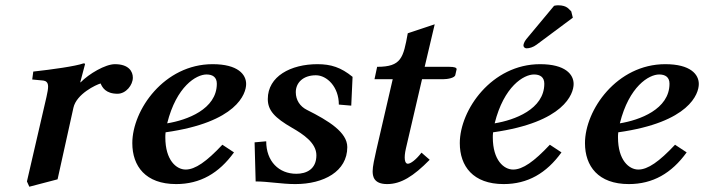

<svg xmlns="http://www.w3.org/2000/svg" viewBox="-20 -687 2666 727"><path d="M285 -375 284 -376 302 -444C302 -446.6 300 -447 296 -447C265 -436 178 -424 106 -416L102 -386L144 -382C153 -380.7 162.1 -376 162.1 -359.5C162.1 -350.4 160.1 -337.7 156 -320L82 0L91 20L198 -8L258 -279C269.7 -331.8 344.5 -366.5 361 -371C367 -356.5 380 -332 425 -332C457 -332 483 -365 483 -393C483 -416 468 -444 415 -444C379 -444 316.8 -407.6 285 -375Z M912 -369C912 -405 881 -444 785 -444C602 -444 481 -271 481 -145C481 -58 531 10 647 10C738 10 809 -31 866 -110L822 -139C762 -75 719 -45 683 -45C648 -45 606 -80 606 -167C606 -171 606 -178 607 -186C877 -224 912 -332 912 -369ZM801 -370C801 -273 687 -232 613 -220C648 -360 723 -405 762 -405C785 -405 801 -395 801 -370Z M1098 10C1206 10 1295 -38 1295 -130C1295 -186 1224.8 -229.6 1142 -271C1116 -284 1100 -308 1100 -338C1100 -374 1128 -402 1176 -402C1218 -402 1263 -358 1263 -291L1310 -287L1315 -396C1271 -432 1233 -444 1182 -444C1081 -444 994 -398 994 -312C994 -269 1020 -241 1086 -203C1127.9 -178.9 1178 -146 1178 -99C1178 -46 1140 -29 1102 -29C1036 -29 988 -76 988 -152L944 -148L948 0C995 0 1046 10 1098 10Z M1405 -119C1397.8 -87.8 1391 -56 1391 -39C1391 -21 1394 10 1446 10C1498 10 1545 -19 1607 -82L1576 -109C1555 -82 1535 -67 1524 -67C1512.6 -67 1508.4 -88 1517 -125L1578 -387H1657C1675 -387 1702 -392 1704 -403L1709 -425C1709 -431 1700 -434 1681 -434H1588L1626 -595L1524 -561C1507 -468 1500 -434 1408 -434L1398 -387H1467Z M2078 -665 1973 -539C1964 -528 1962 -518 1962 -515C1962 -509 1967 -504 1974 -504C1984 -504 1999 -508 2012 -518L2149 -620L2143 -644C2135 -650 2129 -667 2093 -667C2088 -667 2081 -666 2078 -665ZM2152 -369C2152 -405 2121 -444 2025 -444C1842 -444 1721 -271 1721 -145C1721 -58 1771 10 1887 10C1978 10 2049 -31 2106 -110L2062 -139C2002 -75 1959 -45 1923 -45C1888 -45 1846 -80 1846 -167C1846 -171 1846 -178 1847 -186C2117 -224 2152 -332 2152 -369ZM2041 -370C2041 -273 1927 -232 1853 -220C1888 -360 1963 -405 2002 -405C2025 -405 2041 -395 2041 -370Z M2626 -369C2626 -405 2595 -444 2499 -444C2316 -444 2195 -271 2195 -145C2195 -58 2245 10 2361 10C2452 10 2523 -31 2580 -110L2536 -139C2476 -75 2433 -45 2397 -45C2362 -45 2320 -80 2320 -167C2320 -171 2320 -178 2321 -186C2591 -224 2626 -332 2626 -369ZM2515 -370C2515 -273 2401 -232 2327 -220C2362 -360 2437 -405 2476 -405C2499 -405 2515 -395 2515 -370Z"/></svg>

Font: Linux Libertine O
Style: Bold Italic
Weight: 700
Italic angle: -11.5°
Designer: Philipp H. Poll
Foundry: Philipp H. Poll
Version: Version 4.1.0